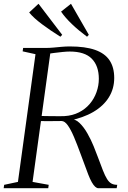

<svg xmlns="http://www.w3.org/2000/svg" viewBox="-32 -997 677 1017"><path d="M-12.5 0 -10 -18 63 -33.5 156 -710 88 -725 90.5 -743H209Q230 -743 251.2 -745Q272.5 -747 294.2 -749Q316 -751 338 -751Q419.5 -751 471.5 -732.8Q523.5 -714.5 548.2 -677.5Q573 -640.5 573 -584Q573 -527.5 544.8 -481.8Q516.5 -436 462.5 -404.2Q408.5 -372.5 331.5 -357.5L338.5 -366Q365.5 -368.5 388.8 -346.2Q412 -324 431.2 -290Q450.5 -256 464.2 -222Q478 -188 486 -166Q502 -123 513.2 -94.2Q524.5 -65.5 535 -48.8Q545.5 -32 558 -25Q570.5 -18 589 -18L586 0H489Q481 0 472.2 -7.8Q463.5 -15.5 454.2 -31.8Q445 -48 435.5 -72.5Q414 -129.5 395.2 -180.8Q376.5 -232 359.8 -271.5Q343 -311 326.8 -333.5Q310.5 -356 294 -356Q291 -356 276.2 -355.8Q261.5 -355.5 242 -355.5Q222.5 -355.5 204 -355.5Q185.5 -355.5 175 -356L181 -383Q190.5 -382.5 208.5 -382.2Q226.5 -382 247.2 -381.8Q268 -381.5 285 -381.5Q302 -381.5 309 -382Q352 -384.5 386 -401.8Q420 -419 443.5 -446.8Q467 -474.5 479.2 -509Q491.5 -543.5 491.5 -579.5Q491.5 -648 454.2 -686Q417 -724 337.5 -724Q322.5 -724 299.8 -721.8Q277 -719.5 254 -716.5Q231 -713.5 215 -711L235.5 -723L140.5 -33.5L226 -18L223.5 0ZM438.5 -812.5 429 -802.5Q407.5 -818.5 387 -835.5Q366.5 -852.5 348.5 -869.8Q330.5 -887 316 -903.8Q301.5 -920.5 291.5 -935.5L344 -977ZM297.5 -812.5 288 -802.5Q262.5 -818.5 238 -835Q213.5 -851.5 191.8 -867.8Q170 -884 152.2 -900Q134.5 -916 122.5 -931L172 -977Z"/></svg>

Font: Merriweather 144pt Light
Style: Italic
Weight: 300
Italic angle: -7.8°
Version: Version 2.101